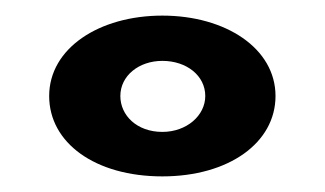

<svg xmlns="http://www.w3.org/2000/svg" viewBox="-20 -895 416 246"><path d="M43 -772C43 -712 101.8 -669 188 -669C273 -669 333 -712 333 -772C333 -833 269.2 -875 188 -875C106.8 -875 43 -833 43 -772ZM134.2 -772C134.2 -798 158 -817 188 -817C219.2 -817 243 -798 243 -772C243 -747 219.2 -726 188 -726C155.5 -726 134.2 -747 134.2 -772Z"/></svg>

Font: Blink
Style: Wide
Weight: 400
Designer: Mew Too
Foundry: Cannot Into Space Fonts
Version: Version 001.000